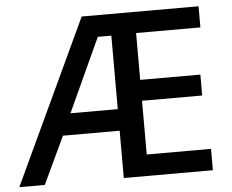

<svg xmlns="http://www.w3.org/2000/svg" viewBox="-52 -774 1005 833"><g transform="rotate(-5 450.5 -357.0)"><path d="M842 0V-93H562V-327H824V-418H562V-622H842V-714H333L-1 0H110L207 -206H454V0ZM248 -300 395 -620H454V-300Z"/></g></svg>

Font: Noto Sans Devanagari UI Medium
Style: Regular
Weight: 500
Designer: Jelle Bosma - Monotype Design Team
Foundry: Monotype Imaging Inc.
Version: Version 2.004